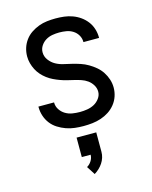

<svg xmlns="http://www.w3.org/2000/svg" viewBox="-116 -604 732 925"><g transform="rotate(-15 250.0 -141.5)"><path d="M249 8Q227 8 205 5.5Q183 3 162 -4.5Q141 -12 122 -24Q103 -36 89.5 -53.5Q76 -71 69 -92.5Q62 -114 62 -136V-139H140V-138Q140 -119 150.5 -103Q161 -87 177 -77.5Q193 -68 211.5 -65Q230 -62 249 -62Q267 -62 285.5 -65Q304 -68 320 -76.5Q336 -85 347.5 -100.5Q359 -116 359 -134Q359 -152 349.5 -167.5Q340 -183 326 -193Q312 -203 295.5 -208.5Q279 -214 262 -218Q245 -222 228.5 -226Q212 -230 195.5 -236Q179 -242 163.5 -249.5Q148 -257 134 -267.5Q120 -278 108.5 -291Q97 -304 89 -319.5Q81 -335 76.5 -352Q72 -369 72 -386Q72 -408 78.5 -428.5Q85 -449 98 -466.5Q111 -484 129 -496Q147 -508 167 -515.5Q187 -523 208.5 -525.5Q230 -528 251 -528Q273 -528 294 -525.5Q315 -523 335.5 -515.5Q356 -508 373.5 -495.5Q391 -483 404 -466Q417 -449 423.5 -428Q430 -407 430 -386V-383H352V-384Q352 -402 343 -417.5Q334 -433 319 -442.5Q304 -452 286.5 -455Q269 -458 251 -458Q234 -458 216.5 -455Q199 -452 184 -443Q169 -434 159 -419Q149 -404 149 -386Q149 -365 162 -347.5Q175 -330 193 -320Q211 -310 231.5 -305.5Q252 -301 272.5 -296Q293 -291 312.5 -284.5Q332 -278 350 -267.5Q368 -257 384 -243.5Q400 -230 411.5 -212.5Q423 -195 429.5 -175Q436 -155 436 -134Q436 -112 429 -91Q422 -70 408 -52.5Q394 -35 375.5 -23Q357 -11 336 -4Q315 3 293 5.5Q271 8 249 8ZM240 245 213 203Q227 195 236 180.5Q245 166 245 150H201V53H299V150Q299 165 294.5 179Q290 193 282 205Q274 217 263.5 227Q253 237 240 245Z"/></g></svg>

Font: Iosevka Fuck
Style: Regular
Weight: 400
Monospace: yes
Designer: Belleve Invis
Foundry: Belleve Invis
Version: Version 28.0.7; ttfautohint (v1.8.3)